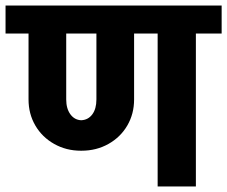

<svg xmlns="http://www.w3.org/2000/svg" viewBox="-55 -673 820 693"><path d="M745 -552H652V0H514V-552H429V-314Q429 -262 404.5 -220Q380 -178 336.5 -153.5Q293 -129 239 -129H238H237Q184 -129 140.5 -153.5Q97 -178 72.5 -220Q48 -262 48 -314V-552H-35V-653H745ZM293 -314V-552H184V-314Q184 -281 199 -260.5Q214 -240 238 -239Q263 -240 278 -260Q293 -280 293 -314Z"/></svg>

Font: Akshar SemiBold
Style: Regular
Weight: 600
Designer: Tall Chai
Foundry: Tall Chai
Version: Version 1.000